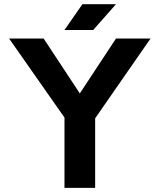

<svg xmlns="http://www.w3.org/2000/svg" viewBox="-20 -909 772 929"><path d="M292 0H440.4V-388.9H292ZM378.6 -247.5 708.5 -722.7H541.3L366.2 -457L191.1 -722.7H23.9L320.5 -299.4ZM430.9 -763.7 541.2 -888.7H378.7L291.8 -763.7Z"/></svg>

Font: Giphurs SC
Style: Regular
Weight: 400
Version: Version 0.920